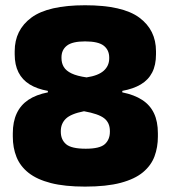

<svg xmlns="http://www.w3.org/2000/svg" viewBox="-20 -674 633 712"><path d="M295.5 18Q220 18 168.5 4.8Q117 -8.5 86 -33Q55 -57.5 41.2 -91.8Q27.5 -126 27.5 -167.5V-179.5Q27.5 -222.5 42 -253.5Q56.5 -284.5 85.2 -303.8Q114 -323 157.5 -331.5V-337Q117.5 -344 90 -361Q62.5 -378 48.5 -405.8Q34.5 -433.5 34.5 -472.5V-484Q34.5 -563 96.5 -608.8Q158.5 -654.5 295.5 -654.5Q434.5 -654.5 496.5 -608.8Q558.5 -563 558.5 -484V-472.5Q558.5 -432.5 544.2 -405Q530 -377.5 502.2 -361Q474.5 -344.5 433.5 -337V-331.5Q478 -322.5 507.2 -303.5Q536.5 -284.5 551 -254Q565.5 -223.5 565.5 -179.5V-167.5Q565.5 -128 553 -94.2Q540.5 -60.5 510.2 -35.2Q480 -10 427.5 4Q375 18 295.5 18ZM298 -122.5Q350 -122.5 368.8 -139.5Q387.5 -156.5 387.5 -185.5V-188Q387.5 -219 366.2 -235.5Q345 -252 291.5 -261.5Q243 -252 224.2 -233.8Q205.5 -215.5 205.5 -188V-185.5Q205.5 -156 225.2 -139.2Q245 -122.5 298 -122.5ZM301 -387Q344.5 -393.5 364.8 -411.8Q385 -430 385 -457.5V-460.5Q385 -488.5 364.8 -504.5Q344.5 -520.5 295.5 -520.5Q248.5 -520.5 228.2 -504.8Q208 -489 208 -461.5V-458.5Q208 -440 216.5 -425.8Q225 -411.5 245.2 -401.8Q265.5 -392 301 -387Z"/></svg>

Font: Anek Tamil ExtraBold
Style: Regular
Weight: 800
Designer: Aadarsh Rajan (Tamil), Yesha Goshar (Latin)
Foundry: Ek Type
Version: Version 1.003